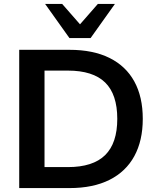

<svg xmlns="http://www.w3.org/2000/svg" viewBox="-20 -959 802 979"><path d="M78 0V-705H334Q455 -705 538.5 -663.5Q622 -622 665 -543.5Q708 -465 708 -353Q708 -242 665 -163Q622 -84 538.5 -42Q455 0 334 0ZM207 -107H326Q454 -107 516 -168Q578 -229 578 -353Q578 -478 516 -538.5Q454 -599 326 -599H207ZM334 -765 210 -939H297L388 -835L479 -939H566L442 -765Z"/></svg>

Font: Mulish ExtraLight
Style: Bold
Weight: 700
Version: Version 3.603